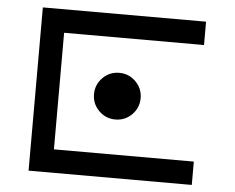

<svg xmlns="http://www.w3.org/2000/svg" viewBox="-50 -743 979 801"><g transform="rotate(5 439.5 -342.0)"><path d="M781.2 -683.6V-585.9H195.3V-97.7H781.2V0H97.7V-683.6ZM439.5 -244.1Q398.9 -244.1 370.4 -272.7Q341.8 -301.3 341.8 -341.8Q341.8 -382.3 370.4 -410.9Q398.9 -439.5 439.5 -439.5Q480 -439.5 508.5 -410.9Q537.1 -382.3 537.1 -341.8Q537.1 -301.3 508.5 -272.7Q480 -244.1 439.5 -244.1Z"/></g></svg>

Font: BabelStone Pigpen
Style: Regular
Weight: 400
Designer: Andrew West
Foundry: BabelStone
Version: Version 1.02 November 6, 2013